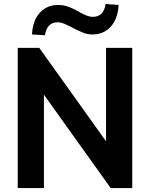

<svg xmlns="http://www.w3.org/2000/svg" viewBox="-20 -964 771 984"><path d="M523.4 -240V-718.8H657.7V0H547.4L205.1 -478.8V0H70.8V-718.8H181.2ZM278.1 -938.7Q302.2 -938.7 326.3 -930.8Q350.3 -922.9 381.1 -905.8Q406.7 -890.6 423.8 -884.2Q440.9 -877.7 455.8 -877.7Q512 -877.7 521.2 -943.6L587.9 -938.7Q584.5 -868.7 548 -828Q511.5 -787.4 454.1 -787.4Q429.4 -787.4 407.5 -795.8Q385.5 -804.2 348.1 -823.7L342 -827.1Q316.7 -839.6 303.2 -844.7Q289.8 -849.9 276.1 -849.9Q247.6 -849.9 231.4 -832.9Q215.3 -815.9 210.4 -783.4L144 -787.4Q147.5 -858.9 184.1 -898.8Q220.7 -938.7 278.1 -938.7Z"/></svg>

Font: Min Sans VF VF
Style: Regular
Weight: 400
Designer: Jinseong-Kim, NotoSansCJK, Nunito
Foundry: Jinseong-Kim
Version: Version 1.420;Glyphs 3.1.2 (3151)